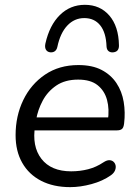

<svg xmlns="http://www.w3.org/2000/svg" viewBox="-20 -764 572 793"><path d="M269.9 8.9Q200.7 8.9 149.9 -17.2Q99.1 -43.4 71.8 -91.6Q44.4 -139.7 44.4 -205.6Q44.4 -285 76 -350.5Q107.6 -416.1 165.9 -455.7Q224.3 -495.3 303.8 -495.3Q361.1 -495.3 399.7 -475.1Q438.3 -454.9 461 -420.7Q483.7 -386.5 490.9 -343.1Q498.1 -299.7 492.6 -254.3Q490.6 -237 483.7 -231.3Q476.8 -225.5 462.4 -225.5H106.8L114.7 -279H443.4L425.4 -265.6Q432.4 -313 422.1 -351.1Q411.8 -389.3 383 -412.2Q354.3 -435.2 302.8 -435.2Q248.7 -435.2 212.6 -410.7Q176.6 -386.2 156.4 -348.3Q136.2 -310.5 129.1 -269.2L125.2 -245.1Q111.1 -159.9 151 -108.1Q191 -56.4 274 -56.4Q310.4 -56.4 344 -65Q377.6 -73.6 407.8 -93.9Q421.5 -102.8 432 -102.4Q442.6 -101.9 449.2 -95.6Q455.9 -89.3 457.6 -79.8Q459.3 -70.2 454.7 -59.4Q450 -48.7 438.3 -40.3Q404.3 -16.2 358.2 -3.7Q312 8.9 269.9 8.9ZM187.6 -547.9Q175.3 -549.3 169.7 -558.9Q164.1 -568.5 167.5 -584.2Q184.5 -659.9 227.3 -702Q270.1 -744.1 330.5 -744.1Q393.3 -744.1 431.6 -699.8Q469.9 -655.4 471.3 -577.2Q471.8 -564.5 466.2 -556.9Q460.6 -549.3 448.3 -547.9Q437.1 -546.4 429 -552.3Q420.9 -558.2 420 -571.9Q418.1 -629.1 394 -659.2Q369.9 -689.3 328 -689.3Q287.2 -689.3 258.1 -658.5Q228.9 -627.6 216.9 -570.4Q214.4 -558.6 206.9 -552.8Q199.3 -546.9 187.6 -547.9Z"/></svg>

Font: Nunito Variable Extra Light
Style: Italic
Weight: 200
Italic angle: -9°
Designer: Vernon Adams
Foundry: Vernon Adams
Version: Version 3.602